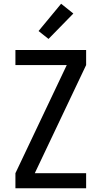

<svg xmlns="http://www.w3.org/2000/svg" viewBox="-20 -1001 540 1021"><path d="M62 0V-80L335 -655H62V-735H438V-655L165 -80H438V0ZM238 -794 185 -836 305 -981 370 -929Z"/></svg>

Font: Iosevka Medium
Style: Regular
Weight: 500
Monospace: yes
Designer: Belleve Invis
Foundry: Belleve Invis
Version: Version 32.5.0; ttfautohint (v1.8.4)